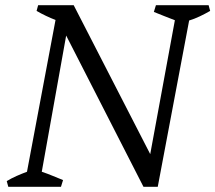

<svg xmlns="http://www.w3.org/2000/svg" viewBox="-20 -720 830 740"><path d="M12 0 6 -22Q24 -33 44.5 -42Q65 -51 84 -58L194 -643Q176 -650 157 -659Q138 -668 121 -678L127 -700H264L559 -126L654 -642Q633 -650 613 -658Q593 -666 573 -674L581 -700H784L790 -678Q771 -667 750 -657Q729 -647 709 -641L588 0H533L235 -583L141 -58Q162 -51 182.5 -42.5Q203 -34 223 -26L215 0Z"/></svg>

Font: Mate
Style: Italic
Weight: 400
Italic angle: -10.8°
Designer: Eduardo Rodriguez Tunni
Foundry: Eduardo Rodriguez Tunni
Version: Version 1.003; ttfautohint (v1.8.4.7-5d5b);gftools[0.9.24]